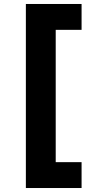

<svg xmlns="http://www.w3.org/2000/svg" viewBox="-20 -765 489 965"><path d="M390 180V50H260V-615H390V-745H110V180Z"/></svg>

Font: Plus Jakarta Sans ExtraBold
Style: Regular
Weight: 800
Designer: Gumpita Rahayu
Foundry: Tokotype
Version: Version 2.071;gftools[0.9.30]